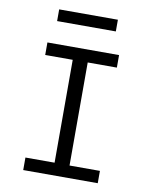

<svg xmlns="http://www.w3.org/2000/svg" viewBox="-87 -855 738 921"><g transform="rotate(10 281.5 -394.5)"><path d="M90 0V-61H232V-562H98V-623H447V-562H305V-60H453V0ZM126 -732V-789H412V-732Z"/></g></svg>

Font: Inconsolata SemiExpanded
Style: Regular
Weight: 400
Width: 6
Monospace: yes
Designer: Raph Levien, Cyreal, Brenton Simpson
Foundry: Raph Levien, Cyreal, Google
Version: Version 3.100; ttfautohint (v1.8.4.7-5d5b)